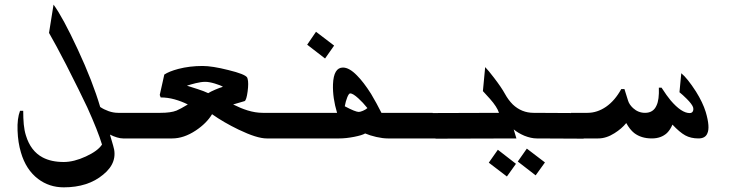

<svg xmlns="http://www.w3.org/2000/svg" viewBox="-20 -597 3150 828"><path d="M412.1 -135.7Q427.7 -125 448.2 -117.7Q468.8 -110.4 489.3 -110.4H598.6L631.8 0H510.7Q499 0 484.4 -4.4Q469.7 -8.8 454.1 -16.6L467.8 30.3Q491.2 102.5 424.8 156.2Q359.4 210.9 254.9 210.9Q192.4 210.9 144.5 174.8Q91.8 134.8 70.3 60.5Q57.6 18.6 55.7 -33.7Q53.7 -85.9 66.4 -119.1H80.1Q80.1 -86.9 82.5 -60.5Q85 -34.2 91.8 -12.7Q112.3 54.7 164.1 82Q201.2 101.6 254.9 101.6Q298.8 101.6 350.6 77.6Q402.3 53.7 419.9 26.4Q402.3 -32.2 356.4 -133.8Q325.2 -200.2 265.6 -317.4Q219.7 -406.2 191.4 -455.1L210.9 -577.1Q251 -522.5 315.4 -383.8Q379.9 -245.1 412.1 -135.7Z M1257.8 0H1129.9Q1087.9 0 1008.8 -38.1Q944.3 -69.3 894.5 -104.5Q871.1 -65.4 824.2 -34.2Q772.5 0 722.7 0H613.3L580.1 -110.4H671.9Q716.8 -110.4 741.2 -120.1Q757.8 -127 790 -146.5Q762.7 -160.2 732.9 -168.5Q703.1 -176.8 672.9 -176.8L668.9 -187.5Q668.9 -190.4 681.6 -244.1Q686.5 -263.7 688.5 -275.4Q709 -289.1 749 -299.8Q797.9 -312.5 853.5 -312.5Q895.5 -312.5 964.8 -294.9Q1037.1 -277.3 1045.9 -262.7Q1046.9 -260.7 1047.9 -256.8Q1052.7 -239.3 1047.9 -202.6Q1043 -166 1035.2 -161.1L985.4 -146.5Q1018.6 -129.9 1046.9 -121.1Q1081.1 -110.4 1113.3 -110.4H1224.6ZM941.4 -222.7Q930.7 -229.5 906.2 -236.8Q881.8 -244.1 865.2 -244.1Q847.7 -244.1 824.2 -238.3Q800.8 -232.4 786.1 -227.5Q822.3 -215.8 832 -212.9Q859.4 -204.1 877.9 -195.3Q888.7 -202.1 908.2 -210.4Q927.7 -218.8 941.4 -222.7Z M1420.9 -400.4 1381.8 -344.7 1304.7 -404.3 1342.8 -460ZM1433.6 -110.4Q1414.1 -174.8 1416 -233.4Q1418.9 -305.7 1459 -305.7Q1486.3 -305.7 1519.5 -271.5Q1547.9 -243.2 1580.1 -192.4Q1604.5 -151.4 1625 -110.4H1845.7L1878.9 0H1652.3Q1630.9 0 1603 -6.3Q1575.2 -12.7 1554.7 -21.5Q1542 -13.7 1506.8 -6.8Q1471.7 0 1443.4 0H1236.3L1203.1 -110.4ZM1564.5 -130.9Q1544.9 -155.3 1525.4 -172.9Q1502 -194.3 1490.2 -194.3Q1484.4 -194.3 1477.5 -177.2Q1470.7 -160.2 1466.8 -138.7Q1512.7 -114.3 1527.3 -114.3Q1533.2 -114.3 1544.9 -119.1Q1556.6 -124 1564.5 -130.9Z M2205.1 109.4 2166 164.1 2087.9 104.5 2127 48.8ZM2330.1 103.5 2290 159.2 2212.9 99.6 2252 43.9ZM1858.4 1 1825.2 -109.4 2131.8 -110.4Q2124 -135.7 2092.8 -170.9Q2083 -182.6 2062.5 -204.1L2072.3 -307.6Q2085.9 -293.9 2110.4 -261.7Q2142.6 -219.7 2157.2 -192.9Q2171.9 -166 2191.4 -146.5Q2229.5 -110.4 2281.2 -110.4L2463.9 -109.4L2497.1 1L2294.9 0Q2270.5 0 2241.2 -11.7Q2213.9 -23.4 2195.3 -39.1L2207 0Z M3023.4 -114.3Q3043 -47.9 3030.3 -21.5Q3021.5 0 2992.2 0Q2959 0 2935.1 -13.2Q2911.1 -26.4 2879.9 -59.6Q2871.1 -38.1 2856.4 -23.4Q2831.1 0 2791 0Q2745.1 0 2714.8 -23.4Q2696.3 -38.1 2680.7 -66.4Q2661.1 -42 2629.9 -22.5Q2594.7 0 2559.6 0H2475.6L2442.4 -110.4H2513.7Q2555.7 -110.4 2593.8 -136.7Q2631.8 -163.1 2659.2 -212.9H2672.9L2688.5 -163.1Q2693.4 -146.5 2710 -130.9Q2732.4 -110.4 2761.7 -110.4Q2797.9 -110.4 2811.5 -142.6Q2823.2 -167 2821.3 -218.8H2833Q2856.4 -182.6 2872.1 -164.1Q2918.9 -109.4 2954.1 -109.4Q2963.9 -109.4 2967.8 -116.7Q2971.7 -124 2968.8 -134.8Q2963.9 -148.4 2941.4 -170.9Q2923.8 -188.5 2910.2 -199.2L2918 -281.2Q2944.3 -259.8 2981.4 -202.1Q3010.7 -155.3 3023.4 -114.3Z"/></svg>

Font: Thabit-Bold-Oblique
Style: Bold Oblique
Weight: 700
Designer: Regenerated by Nadim Shaikli
Foundry: MAK Alagha
Version: 0.01